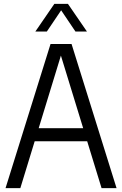

<svg xmlns="http://www.w3.org/2000/svg" viewBox="-20 -966 627 986"><path d="M8.5 0 239.5 -740H347.5L578.5 0H501.5L286 -702.5H299.5L84.5 0ZM123 -240.5 139.5 -307.5H447L463.5 -240.5ZM161.5 -804 259 -946H329L426.5 -804H367.5L288 -922H300L220.5 -804Z"/></svg>

Font: Encode Sans SC Condensed
Style: Regular
Weight: 400
Width: 3
Designer: Multiple Designers
Foundry: Impallari Type
Version: Version 3.002